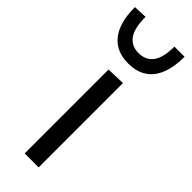

<svg xmlns="http://www.w3.org/2000/svg" viewBox="-273 -782 803 803"><g transform="rotate(45 128.0 -380.5)"><path d="M87.2 0Q87.2 -55.3 87.2 -106.4Q87.2 -157.6 87.2 -218.8V-268.8Q87.2 -313.3 87.2 -351.1Q87.2 -389 87.2 -424.2Q87.2 -459.5 87.2 -496.2L169.8 -498.9Q169.8 -462.1 169.8 -426.4Q169.8 -390.7 169.8 -352.4Q169.8 -314.1 169.8 -268.8V-218.8Q169.8 -157.6 169.8 -106.4Q169.8 -55.3 169.8 0ZM127 -572.1Q55.5 -572.1 18 -619.9Q-19.5 -667.6 -19.5 -758.8L40.8 -761.5Q40.8 -694.9 62.7 -664.2Q84.6 -633.5 127 -633.5Q169.6 -633.5 191.9 -663.8Q214.3 -694.1 214.3 -758.8H274.3Q274.3 -697.5 257.5 -655.9Q240.8 -614.3 208 -593.2Q175.2 -572.1 127 -572.1Z"/></g></svg>

Font: Commissioner Thin
Style: Regular
Weight: 100
Designer: Kostas Bartsokas
Foundry: Kostas Bartsokas
Version: Version 1.001;gftools[0.9.23]